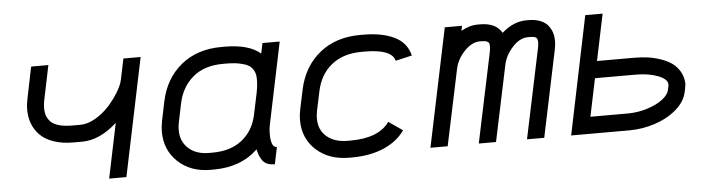

<svg xmlns="http://www.w3.org/2000/svg" viewBox="-39 -665 3078 829"><g transform="rotate(-5 1500.0 -251.0)"><path d="M155.3 -348.6Q151.9 -332 151.9 -314.9Q151.9 -297.9 156.2 -284.4Q160.6 -271 172.1 -258.1Q183.6 -245.1 207.3 -237.8Q231 -230.5 265.1 -230.5H302.7Q333 -230.5 366.5 -249.8Q399.9 -269 425.3 -296.9Q450.7 -324.7 469.2 -355Q487.8 -385.3 492.7 -408.2L511.7 -499.5H586.4L480 11.7H405.3L454.6 -225.6Q379.4 -157.2 302.7 -157.2H265.1Q217.3 -157.2 180.7 -169.7Q144 -182.1 122.1 -204.1Q100.1 -226.1 89.4 -253.9Q78.6 -281.7 78.6 -314.9Q78.6 -337.9 84 -363.3L111.8 -499.5H186.5Z M742.7 -284.2 725.6 -201.2Q722.7 -188.5 722.7 -170.4Q722.7 -121.1 755.9 -91.1Q789.1 -61 845.2 -61H858.4Q939 -61 988.5 -100.8Q1038.1 -140.6 1052.2 -208L1071.3 -298.8Q1078.1 -332 1078.1 -356.9Q1078.1 -371.1 1076.2 -381.1Q1074.2 -391.1 1066.9 -402.8Q1059.6 -414.6 1046.4 -421.9Q1033.2 -429.2 1009 -434.1Q984.9 -439 951.2 -439H938.5Q856.4 -439 806.9 -396.7Q757.3 -354.5 742.7 -284.2ZM1138.7 -61.5 1123.5 12.2H1121.6Q1103 12.2 1089.8 6.3Q1076.7 0.5 1069.1 -11Q1061.5 -22.5 1057.6 -33Q1053.7 -43.5 1050.3 -58.6Q976.6 12.2 858.4 12.2H845.2Q758.3 12.2 703.9 -39.3Q649.4 -90.8 649.4 -170.4Q649.4 -189.9 654.3 -215.8L671.4 -298.8Q691.9 -397 762 -454.6Q832 -512.2 938.5 -512.2H951.2Q1056.6 -512.2 1106.4 -468.8L1115.7 -513.7H1190.4L1116.2 -157.2Q1112.8 -140.1 1112.8 -121.6Q1112.8 -61.5 1137.2 -61.5Z M1551.3 -438.5H1539.1Q1459 -438.5 1408.2 -397.7Q1357.4 -356.9 1342.3 -284.2L1324.7 -201.2Q1321.3 -184.6 1321.3 -168.5Q1321.3 -118.7 1355.2 -89.8Q1389.2 -61 1445.3 -61H1457.5Q1580.6 -61 1627 -127.4L1687.5 -85.4Q1654.8 -38.6 1595.5 -13.2Q1536.1 12.2 1457.5 12.2H1445.3Q1358.9 12.2 1303.5 -37.8Q1248 -87.9 1248 -168.5Q1248 -190.4 1253.4 -215.8L1271 -298.8Q1292 -397 1362.5 -454.3Q1433.1 -511.7 1539.1 -511.7H1551.3Q1634.3 -511.7 1687.3 -485.6Q1740.2 -459.5 1753.4 -403.8L1682.1 -387.2Q1669.9 -438.5 1551.3 -438.5Z M2298.8 -387.7Q2301.8 -402.3 2301.8 -413.1Q2301.8 -427.2 2295.7 -433.1Q2289.6 -439 2267.6 -439H2260.3Q2223.6 -439 2192.1 -403.8Q2160.6 -368.7 2152.3 -329.1L2083 0H2008.3L2089.8 -387.7Q2092.8 -402.3 2092.8 -413.1Q2092.8 -422.4 2091.1 -427.2Q2089.4 -432.1 2081.8 -435.5Q2074.2 -439 2058.6 -439H2050.8Q2016.6 -439 1984.1 -405Q1951.7 -371.1 1942.9 -329.1L1873.5 0H1798.8L1905.8 -512.7H1980.5L1976.1 -491.2Q2011.7 -512.2 2050.8 -512.2H2058.6Q2127 -512.2 2152.8 -467.3Q2202.6 -512.2 2260.3 -512.2H2267.6Q2298.3 -512.2 2320.3 -503.2Q2342.3 -494.1 2353.8 -478.8Q2365.2 -463.4 2370.1 -447.3Q2375 -431.2 2375 -413.1Q2375 -396.5 2370.1 -373L2292 0H2217.3Z M2547.9 -310.5H2709.5Q2739.3 -310.5 2766.6 -306.9Q2793.9 -303.2 2821.5 -293.9Q2849.1 -284.7 2869.6 -270.8Q2890.1 -256.8 2903.8 -234.1Q2917.5 -211.4 2919.4 -183.1Q2919.4 -175.8 2917 -162.1L2913.1 -143.6Q2904.3 -102.1 2865 -68.6Q2825.7 -35.2 2771.2 -17.6Q2716.8 0 2660.2 0H2408.7L2514.6 -512.2H2589.8ZM2498.5 -73.2H2660.2Q2704.1 -73.2 2745.1 -86.2Q2786.1 -99.1 2811.8 -118.7Q2837.4 -138.2 2841.8 -158.2L2844.2 -169.4Q2846.2 -177.2 2846.2 -182.6Q2846.2 -206.1 2805.7 -221.7Q2765.1 -237.3 2709.5 -237.3H2532.7Z"/></g></svg>

Font: Anka/Coder
Style: Italic
Weight: 400
Italic angle: -12°
Monospace: yes
Version: Version 001.100